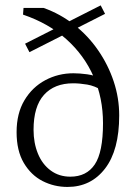

<svg xmlns="http://www.w3.org/2000/svg" viewBox="-20 -702 518 729"><path d="M368.2 -358.4Q339.8 -376 311 -380.9Q282.2 -385.7 257.8 -385.7Q186.5 -385.7 147 -341.8Q107.4 -297.9 107.4 -209Q107.4 -159.2 124 -118.7Q140.6 -78.1 172.4 -54.7Q204.1 -31.2 247.1 -31.2Q308.6 -31.2 339.8 -77.6Q371.1 -124 371.1 -234.4Q371.1 -330.1 335.4 -411.1Q299.8 -492.2 232.4 -552.7Q165 -613.3 67.4 -646.5L69.3 -671.9H145.5Q209 -649.4 261.7 -607.9Q314.5 -566.4 352.5 -511.2Q390.6 -456.1 411.6 -393.1Q432.6 -330.1 432.6 -263.7Q432.6 -131.8 378.9 -62Q325.2 7.8 236.3 7.8Q185.5 7.8 141.6 -14.6Q97.7 -37.1 70.3 -83.5Q43 -129.9 43 -200.2Q43 -271.5 72.8 -321.3Q102.5 -371.1 151.9 -397.5Q201.2 -423.8 258.8 -423.8Q282.2 -423.8 311 -419.9Q339.8 -416 370.1 -402.3ZM91.8 -503.9 75.2 -536.1 362.3 -681.6 378.9 -649.4Z"/></svg>

Font: Crimson Pro ExtraLight
Style: Regular
Weight: 250
Designer: Jacques Le Bailly
Foundry: Baron von Fonthausen
Version: Version 1.003